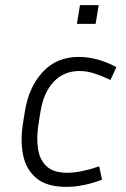

<svg xmlns="http://www.w3.org/2000/svg" viewBox="-20 -719 492 749"><path d="M290 -442Q229 -442 189.5 -400Q150 -358 138 -284L130 -234Q122 -183 128 -140Q134 -97 161 -71Q188 -45 242 -45Q270 -45 302.5 -52Q335 -59 367 -70L378 -18Q344 -5 308.5 2.5Q273 10 239 10Q163 10 122.5 -23.5Q82 -57 70.5 -112.5Q59 -168 69 -234L77 -284Q92 -379 146.5 -438Q201 -497 287 -497Q324 -497 362 -486.5Q400 -476 434 -457L411 -407Q380 -422 349.5 -432Q319 -442 290 -442ZM353 -626H280L292 -699H365Z"/></svg>

Font: Inria Sans Light
Style: Italic
Weight: 300
Italic angle: -10°
Designer: Black Foundry Team
Foundry: Black Foundry
Version: Version 1.2; ttfautohint (v1.8.3)